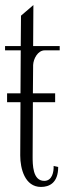

<svg xmlns="http://www.w3.org/2000/svg" viewBox="-21 -690 256 759"><path d="M197 -321H109L110 -433C111 -457 128 -491 156 -491H215V-508H110L111 -670L62 -628L61 -508H-1V-491H61L60 -321H7V-286H60L59 -75C59 -24 77 49 141 49C174 49 209 33 209 -30L191 -34C192 -10 185 25 154 25C108 25 108 -39 108 -72L109 -286H197Z"/></svg>

Font: Bigelow Rules
Style: Regular
Weight: 400
Designer: Astigmatic (AOETI)
Foundry: Astigmatic (AOETI)
Version: Version 1.000